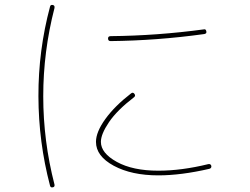

<svg xmlns="http://www.w3.org/2000/svg" viewBox="-20 -761 1040 800"><path d="M639.6 -30.3Q528.3 -30.3 454.1 -70.3Q379.9 -110.4 379.9 -169.9Q379.9 -210.9 418.9 -265.1Q458 -319.3 526.4 -372.1Q534.2 -377.9 540 -370.1Q545.9 -362.3 539.1 -356.4Q467.8 -301.8 434.1 -252Q400.4 -202.1 400.4 -169.9Q400.4 -123 466.8 -86.4Q533.2 -49.8 639.6 -49.8Q736.3 -49.8 847.7 -77.1Q857.4 -79.1 860.4 -70.3Q862.3 -60.5 852.5 -57.6Q734.4 -30.3 639.6 -30.3ZM440.4 -589.8Q430.7 -589.8 430.2 -600.1Q429.7 -610.4 441.4 -610.4Q634.8 -612.3 830.1 -638.7Q837.9 -640.6 839.8 -629.9Q841.8 -621.1 831.1 -619.1Q633.8 -591.8 440.4 -589.8ZM200.2 19.5Q190.4 21.5 188.5 12.7Q140.6 -168.9 140.1 -359.9Q139.6 -550.8 188.5 -733.4Q190.4 -742.2 200.2 -740.2Q209 -738.3 207 -727.5Q160.2 -545.9 160.2 -359.9Q160.2 -173.8 207 7.8Q209 17.6 200.2 19.5Z"/></svg>

Font: Rounded-X Mgen+ 2m thin
Style: Regular
Weight: 100
Designer: [Source Han Sans]
Ryoko NISHIZUKA  (kana & ideographs); Paul D. Hunt (Latin, Greek & Cyrillic); Wenlong ZHANG  (bopomofo
Version: Version 1.059.20150602